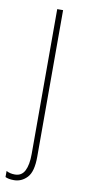

<svg xmlns="http://www.w3.org/2000/svg" viewBox="-104 -562 379 838"><g transform="rotate(10 85.0 -143.0)"><path d="M22 241Q9 241 -0.5 239Q-10 237 -16 234V207Q0 216 22 216Q52 216 65.5 189.5Q79 163 79 115V-527H105V123Q105 189 80.5 215Q56 241 22 241Z"/></g></svg>

Font: Noto Sans Lao Looped Condensed Thin
Style: Regular
Weight: 100
Width: 3
Designer: Mark Frömberg, Ben Mitchell
Foundry: The Fontpad Ltd
Version: Version 1.002; ttfautohint (v1.8.4.7-5d5b)